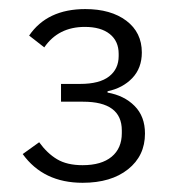

<svg xmlns="http://www.w3.org/2000/svg" viewBox="-20 -724 386 421"><path d="M161.1 -323.2Q75.2 -323.2 29.8 -386.2L65.9 -412.1Q83.5 -387.7 105.2 -374.8Q127 -361.8 161.1 -361.8Q202.6 -361.8 224.9 -380.4Q247.1 -398.9 247.1 -432.1V-438Q247.1 -501 162.1 -501H113.8V-540H155.8Q198.2 -540 219.2 -556.4Q240.2 -572.8 240.2 -601.1V-606Q240.2 -633.8 220.7 -649.4Q201.2 -665 166 -665Q107.9 -665 77.1 -620.1L43.9 -646Q83.5 -704.1 167 -704.1Q223.1 -704.1 257.1 -678.5Q291 -652.8 291 -608.9Q291 -574.7 270 -552.7Q249 -530.8 215.8 -523.9V-521Q252.4 -514.6 275.1 -491.7Q297.9 -468.8 297.9 -431.2Q297.9 -382.3 260.7 -352.8Q223.6 -323.2 161.1 -323.2Z"/></svg>

Font: Anuphan Light
Style: Regular
Weight: 300
Designer: Mike Abbink, Paul van der Laan, Pieter van Rosmalen, Mint Tantisuwanna
Foundry: Bold Monday; Cadson Demak
Version: Version 3.002;hotconv 1.0.109;makeotfexe 2.5.65596